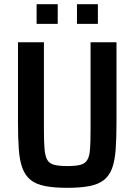

<svg xmlns="http://www.w3.org/2000/svg" viewBox="-20 -890 644 918"><path d="M302 8Q238 8 195 -0.5Q152 -9 126.5 -29.5Q101 -50 87.5 -85.5Q74 -121 70 -175Q66 -229 66 -305V-688H190V-267Q190 -211 193 -177Q196 -143 206 -125.5Q216 -108 239 -102Q262 -96 302 -96Q342 -96 364.5 -102Q387 -108 397.5 -125.5Q408 -143 410.5 -177Q413 -211 413 -267V-688H537V-305Q537 -229 533 -175Q529 -121 516 -85.5Q503 -50 477 -29.5Q451 -9 408.5 -0.5Q366 8 302 8ZM155 -776V-870H256V-776ZM348 -776V-870H448V-776Z"/></svg>

Font: Saira SemiCondensed SemiBold
Style: Regular
Weight: 600
Width: 4
Designer: Hector Gatti with collaboration of the Omnibus-Type team
Foundry: Omnibus-Type
Version: Version 1.101